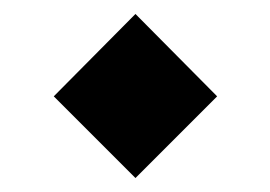

<svg xmlns="http://www.w3.org/2000/svg" viewBox="-20 -500 387 275"><path d="M174 -245 57 -362 174 -480 291 -362Z"/></svg>

Font: Fustat
Style: Bold
Weight: 700
Designer: Mohamed Gaber, Khaled Hosny, Laura Garcia Mut
Foundry: Kief Type Foundry, Alif Type Foundry, Hard Type Foundry
Version: Version 1.007